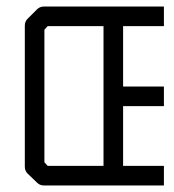

<svg xmlns="http://www.w3.org/2000/svg" viewBox="-20 -618 532 588"><path d="M482 -598V-538H357V-353H482V-293H357V-110H482V-50H114Q102 -50 93 -59L64 -87Q56 -95 56 -108V-539Q56 -552 64 -560L93 -589Q102 -598 114 -598ZM297 -538H126L116 -527V-121L126 -110H297Z"/></svg>

Font: IBM 3270 Semi-Condensed
Style: Condensed
Weight: 400
Monospace: yes
Version: Version 2.3.1